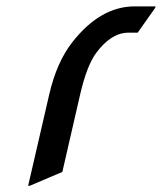

<svg xmlns="http://www.w3.org/2000/svg" viewBox="-20 -567 511 606"><path d="M68.8 19.5 135.3 -268.6Q158.7 -370.6 208.5 -434.1Q296.9 -546.9 405.3 -546.9H471.2L469.7 -542L414.6 -463.9H385.7Q330.6 -463.9 283.2 -399.4Q253.9 -359.4 232.9 -268.6L176.8 -24.4L73.7 19.5Z"/></svg>

Font: Nova Script
Style: Regular
Weight: 400
Italic angle: -13°
Version: Version 2.001